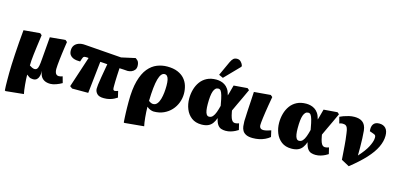

<svg xmlns="http://www.w3.org/2000/svg" viewBox="-85 -1417 4655 2233"><g transform="rotate(15 2242.0 -300.0)"><path d="M43 230 32 225Q30 200 29 169.5Q28 139 28 100.5Q28 62 28 13Q28 -26 30.5 -84Q33 -142 37 -212.5Q41 -283 47 -358.5Q53 -434 60 -508L257 -525L279 -506Q267 -422 259.5 -363Q252 -304 247 -262.5Q242 -221 240 -190Q238 -159 238 -131Q251 -122 268.5 -113.5Q286 -105 301 -105Q318 -105 328.5 -116Q339 -127 345 -156Q351 -185 355 -241L377 -508L562 -525L584 -506Q579 -473 573.5 -435Q568 -397 563 -359Q558 -321 554 -285Q550 -249 547.5 -219.5Q545 -190 545 -171Q545 -152 549.5 -135Q554 -118 565 -108Q576 -98 594 -98Q605 -98 617 -101Q629 -104 639 -108L660 -32Q645 -23 627.5 -15Q610 -7 591 0Q572 7 554 10.5Q536 14 522 14Q480 14 451.5 -0.5Q423 -15 408 -41.5Q393 -68 391 -103H390Q390 -69 383 -43Q376 -17 359.5 -1.5Q343 14 314 14Q285 14 266 2Q247 -10 236 -20H235Q235 4 237 35.5Q239 67 242 101Q245 135 249 163Q253 191 257 208Z M1166 14Q1106 14 1082 -13Q1058 -40 1058 -72Q1058 -89 1061.5 -121Q1065 -153 1075.5 -214Q1086 -275 1104 -378Q1082 -380 1060.5 -381.5Q1039 -383 1018 -384L976 1H782L753 -20L875 -392Q866 -393 857 -393.5Q848 -394 839 -394Q821 -394 814.5 -387Q808 -380 801 -360L790 -327Q771 -327 748 -329.5Q725 -332 703 -341.5Q681 -351 666.5 -371Q652 -391 652 -425Q652 -461 669.5 -485Q687 -509 719.5 -521Q752 -533 797 -529L1238 -496L1405 -533Q1433 -514 1441.5 -494.5Q1450 -475 1450 -449Q1450 -420 1435 -401Q1420 -382 1397 -373Q1374 -364 1351 -364Q1328 -366 1302.5 -367.5Q1277 -369 1253 -370Q1250 -316 1248 -277Q1246 -238 1245.5 -210.5Q1245 -183 1245 -165.5Q1245 -148 1245 -135Q1245 -125 1247 -117Q1249 -109 1254.5 -105Q1260 -101 1268 -101Q1273 -101 1283.5 -104Q1294 -107 1306 -111L1324 -35Q1311 -26 1288 -14Q1265 -2 1234.5 6Q1204 14 1166 14Z M1471 230 1464 225Q1462 193 1460.5 166Q1459 139 1458 111Q1457 83 1456.5 51.5Q1456 20 1456 -22Q1456 -174 1483.5 -273.5Q1511 -373 1558 -429.5Q1605 -486 1664 -509.5Q1723 -533 1786 -533Q1860 -533 1911.5 -511.5Q1963 -490 1994.5 -454Q2026 -418 2040 -372Q2054 -326 2054 -277Q2054 -221 2034 -168.5Q2014 -116 1976.5 -75Q1939 -34 1886 -10Q1833 14 1766 14Q1750 14 1727 5.5Q1704 -3 1684 -21H1683Q1683 8 1685 41Q1687 74 1690 106Q1693 138 1697 164.5Q1701 191 1705 208ZM1737 -69Q1766 -69 1785 -92Q1804 -115 1814.5 -152Q1825 -189 1829.5 -231Q1834 -273 1834 -313Q1834 -357 1828 -385Q1822 -413 1809.5 -426.5Q1797 -440 1778 -440Q1757 -440 1740 -419.5Q1723 -399 1711 -356.5Q1699 -314 1692 -247.5Q1685 -181 1683 -92Q1697 -81 1711 -75Q1725 -69 1737 -69Z M2341 16Q2269 16 2221.5 -20Q2174 -56 2150.5 -114.5Q2127 -173 2127 -240Q2127 -296 2141.5 -348.5Q2156 -401 2186 -443Q2216 -485 2263.5 -509.5Q2311 -534 2377 -534Q2401 -534 2427 -528Q2453 -522 2477.5 -507Q2502 -492 2521 -464.5Q2540 -437 2551 -392H2552Q2558 -411 2563 -430Q2568 -449 2574 -471Q2580 -493 2587 -519L2752 -532L2774 -513Q2750 -459 2727 -411Q2704 -363 2683.5 -319Q2663 -275 2644 -234L2647 -216Q2655 -172 2664.5 -147Q2674 -122 2686.5 -111.5Q2699 -101 2715 -101Q2728 -101 2737.5 -103.5Q2747 -106 2762 -111L2780 -35Q2767 -26 2744 -14.5Q2721 -3 2692.5 5.5Q2664 14 2631 14Q2604 14 2579 6Q2554 -2 2535.5 -27.5Q2517 -53 2506 -104H2505Q2492 -66 2471.5 -38.5Q2451 -11 2419 2.5Q2387 16 2341 16ZM2404 -95Q2430 -95 2448 -115.5Q2466 -136 2479 -171.5Q2492 -207 2503 -252L2499 -273Q2488 -337 2477.5 -373Q2467 -409 2455.5 -424Q2444 -439 2426 -439Q2406 -439 2392 -426Q2378 -413 2369 -387.5Q2360 -362 2356 -324Q2352 -286 2352 -235Q2352 -191 2357 -159.5Q2362 -128 2373.5 -111.5Q2385 -95 2404 -95ZM2443 -573 2392 -596 2471 -768Q2486 -800 2502.5 -815Q2519 -830 2547 -830Q2573 -830 2591 -813Q2609 -796 2619 -771V-754Z M2959 14Q2908 14 2878.5 -0.5Q2849 -15 2835.5 -38.5Q2822 -62 2818.5 -90.5Q2815 -119 2815 -147Q2815 -152 2815 -158Q2815 -164 2815.5 -171.5Q2816 -179 2816.5 -188.5Q2817 -198 2817.5 -210Q2818 -222 2818.5 -236Q2819 -250 2820 -267Q2821 -284 2822 -303.5Q2823 -323 2824.5 -345.5Q2826 -368 2827.5 -393.5Q2829 -419 2830.5 -447.5Q2832 -476 2834 -508L3033 -525L3056 -506Q3046 -451 3038 -402.5Q3030 -354 3024 -314Q3018 -274 3014 -242.5Q3010 -211 3008 -189.5Q3006 -168 3006 -156Q3006 -142 3011 -131Q3016 -120 3026.5 -114Q3037 -108 3055 -108Q3073 -108 3099.5 -115Q3126 -122 3145 -129L3162 -53Q3135 -31 3102.5 -16Q3070 -1 3034 6.5Q2998 14 2959 14Z M3424 16Q3352 16 3304.5 -20Q3257 -56 3233.5 -114.5Q3210 -173 3210 -240Q3210 -296 3224.5 -348.5Q3239 -401 3269 -443Q3299 -485 3346.5 -509.5Q3394 -534 3460 -534Q3484 -534 3510 -528Q3536 -522 3560.5 -507Q3585 -492 3604 -464.5Q3623 -437 3634 -392H3635Q3641 -411 3646 -430Q3651 -449 3657 -471Q3663 -493 3670 -519L3835 -532L3857 -513Q3833 -459 3810 -411Q3787 -363 3766.5 -319Q3746 -275 3727 -234L3730 -216Q3738 -172 3747.5 -147Q3757 -122 3769.5 -111.5Q3782 -101 3798 -101Q3811 -101 3820.5 -103.5Q3830 -106 3845 -111L3863 -35Q3850 -26 3827 -14.5Q3804 -3 3775.5 5.5Q3747 14 3714 14Q3687 14 3662 6Q3637 -2 3618.5 -27.5Q3600 -53 3589 -104H3588Q3575 -66 3554.5 -38.5Q3534 -11 3502 2.5Q3470 16 3424 16ZM3487 -95Q3513 -95 3531 -115.5Q3549 -136 3562 -171.5Q3575 -207 3586 -252L3582 -273Q3571 -337 3560.5 -373Q3550 -409 3538.5 -424Q3527 -439 3509 -439Q3489 -439 3475 -426Q3461 -413 3452 -387.5Q3443 -362 3439 -324Q3435 -286 3435 -235Q3435 -191 3440 -159.5Q3445 -128 3456.5 -111.5Q3468 -95 3487 -95Z M4123 41 4027 -11Q4023 -68 4020 -108.5Q4017 -149 4014.5 -182Q4012 -215 4008.5 -248Q4005 -281 3999 -322Q3994 -365 3985 -385.5Q3976 -406 3962.5 -412.5Q3949 -419 3927 -419Q3920 -419 3910 -417.5Q3900 -416 3888 -411L3868 -486Q3885 -495 3913 -505Q3941 -515 3974 -523Q4007 -531 4041 -531Q4068 -531 4092 -525.5Q4116 -520 4136 -506Q4156 -492 4169 -467Q4182 -442 4186 -404Q4190 -365 4192 -312Q4194 -259 4194.5 -205Q4195 -151 4194 -107Q4231 -148 4256.5 -182.5Q4282 -217 4297 -246.5Q4312 -276 4320 -299Q4328 -322 4330 -337.5Q4332 -353 4332 -359Q4332 -376 4326 -385Q4320 -394 4297 -401L4255 -416Q4248 -471 4269.5 -501Q4291 -531 4340 -531Q4389 -531 4417 -501Q4445 -471 4445 -411Q4445 -345 4411 -273.5Q4377 -202 4306 -125Q4235 -48 4123 41Z"/></g></svg>

Font: Literata Black
Style: Italic
Weight: 900
Italic angle: -2°
Designer: Latin by Veronika Burian and Jose Scaglione. Greek by Irene Vlachou. Cyrillic by Vera Evstafieva
Foundry: TypeTogether
Version: Version 3.002